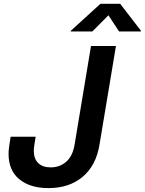

<svg xmlns="http://www.w3.org/2000/svg" viewBox="-20 -966 751 996"><path d="M231.4 9.8Q136.2 9.8 80.3 -36.1Q24.4 -82 24.4 -168Q24.4 -175.3 25.1 -184.8Q25.9 -194.3 28.1 -211.2Q30.3 -228 35.2 -256.8H165Q160.6 -230 158.4 -216.1Q156.2 -202.1 155.8 -195.6Q155.3 -189 155.3 -184.1Q155.3 -142.1 178.5 -119.9Q201.7 -97.7 243.2 -97.7Q290 -97.7 323.5 -127Q356.9 -156.2 366.7 -214.4L452.1 -727.5H581.5L496.1 -215.3Q478.5 -107.4 408.7 -48.8Q338.9 9.8 231.4 9.8ZM459 -802.7H346.7L347.2 -806.2L501 -946.3H603.5L711.4 -806.2L710.9 -802.7H597.7L542.5 -886.7Z"/></svg>

Font: Inter 16pt SemiBold
Style: Italic
Weight: 600
Italic angle: -9.3988°
Version: Version 4.001;git-66647c0bb